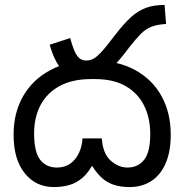

<svg xmlns="http://www.w3.org/2000/svg" viewBox="-20 -745 746 777"><path d="M323 -425Q294 -425 267.5 -436Q241 -447 219 -477.5Q197 -508 181 -564L264 -591Q279 -536 293 -518Q307 -500 329 -500Q349 -500 366.5 -512.5Q384 -525 416 -565L447 -605Q481 -649 509.5 -675Q538 -701 570 -713Q602 -725 646 -725L652 -648Q617 -646 593.5 -637Q570 -628 550.5 -608.5Q531 -589 505 -556L482 -526Q454 -490 429 -468Q404 -446 378.5 -435.5Q353 -425 323 -425ZM504 12Q467 12 438 2Q409 -8 386.5 -30.5Q364 -53 343 -90L362 -92Q341 -49 315 -26.5Q289 -4 260 4Q231 12 198 12Q125 12 80 -44Q35 -100 35 -200Q35 -289 74 -356.5Q113 -424 185 -462Q257 -500 357 -500Q457 -500 527 -461.5Q597 -423 634 -355.5Q671 -288 671 -200Q671 -132 650.5 -84.5Q630 -37 592.5 -12.5Q555 12 504 12ZM496 -67Q538 -67 563 -98Q588 -129 588 -202Q588 -267 563.5 -317Q539 -367 489.5 -396Q440 -425 364 -425H349Q274 -425 222.5 -397.5Q171 -370 144.5 -320.5Q118 -271 118 -205Q118 -130 142.5 -98.5Q167 -67 210 -67Q255 -67 282.5 -99.5Q310 -132 314 -185H392Q396 -124 427.5 -95.5Q459 -67 496 -67Z"/></svg>

Font: hexltelugu05
Style: Book
Weight: 400
Designer: Jelle Bosma - Monotype Design Team
Foundry: Monotype Imaging Inc.
Version: Version 2.003